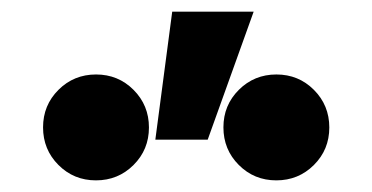

<svg xmlns="http://www.w3.org/2000/svg" viewBox="-20 -920 640 330"><path d="M54 -701.1Q54 -663 80.4 -636.5Q106.8 -610 144.9 -610Q183 -610 209.5 -636.4Q236 -662.8 236 -700.9Q236 -739 209.6 -765.5Q183.2 -792 145.1 -792Q107 -792 80.5 -765.6Q54 -739.2 54 -701.1ZM364 -701.1Q364 -663 390.4 -636.5Q416.8 -610 454.9 -610Q493 -610 519.5 -636.4Q546 -662.8 546 -700.9Q546 -739 519.6 -765.5Q493.2 -792 455.1 -792Q417 -792 390.5 -765.6Q364 -739.2 364 -701.1ZM416 -900H276L247 -680H337Z"/></svg>

Font: CommitMonoV142 ExtLt
Style: Regular
Weight: 200
Monospace: yes
Designer: Eigil Nikolajsen
Foundry: Eigil Nikolajsen
Version: Version 1.142